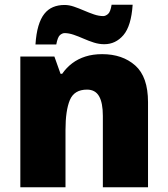

<svg xmlns="http://www.w3.org/2000/svg" viewBox="-20 -792 710 812"><path d="M412 -563Q498 -563 552 -515Q606 -467 606 -360V0H415V-302Q415 -357 399 -385Q383 -413 348 -413Q294 -413 275.5 -369Q257 -325 257 -242V0H66V-553H210L236 -480H243Q261 -506 285.5 -524.5Q310 -543 341.5 -553Q373 -563 412 -563ZM130 -604Q133 -650 142.5 -682Q152 -714 167.5 -733.5Q183 -753 204.5 -762Q226 -771 253 -771Q272 -771 292.5 -764Q313 -757 335 -747.5Q357 -738 377.5 -731Q398 -724 417 -724Q426 -724 436.5 -732.5Q447 -741 452 -772H541Q535 -682 502 -643.5Q469 -605 421 -605Q399 -605 377 -612Q355 -619 333.5 -628.5Q312 -638 291.5 -645Q271 -652 253 -652Q244 -652 234 -644Q224 -636 218 -604Z"/></svg>

Font: Noto Sans Armenian Black
Style: Regular
Weight: 900
Version: Version 2.007